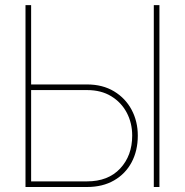

<svg xmlns="http://www.w3.org/2000/svg" viewBox="-20 -748 740 768"><path d="M104.5 -410.2H328.1Q390.6 -410.2 436.3 -382.6Q481.9 -355 506.6 -308.6Q531.2 -262.2 531.2 -205.6Q531.2 -145.5 506.6 -99.1Q481.9 -52.7 436.3 -26.4Q390.6 0 328.1 0H82V-727.5H104.5ZM104.5 -387.7V-22.5H328.1Q412.6 -22.5 460.7 -74Q508.8 -125.5 508.8 -205.6Q508.8 -255.9 487.1 -297.1Q465.3 -338.4 425 -363Q384.8 -387.7 328.1 -387.7ZM617.7 -727.5V0H595.2V-727.5Z"/></svg>

Font: Inter Display Thin
Style: Regular
Weight: 100
Designer: Rasmus Andersson
Foundry: rsms
Version: Version 4.000;git-a52131595